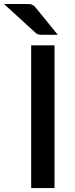

<svg xmlns="http://www.w3.org/2000/svg" viewBox="-72 -949 380 969"><path d="M203.1 -720.2V0H85.4V-720.2ZM-51.8 -928.7H61.5Q73.2 -928.7 77.6 -928.2Q84 -927.7 89.4 -925.3Q96.2 -922.4 99.1 -919.9Q102.1 -917.5 108.4 -910.2L219.7 -773.4H142.1Q128.9 -773.4 122.1 -774.9Q114.3 -776.4 106 -784.7Z"/></svg>

Font: Lato-SemiBold
Style: Regular
Weight: 500
Designer: Lukasz Dziedzic with Adam Twardoch and Botio Nikoltchev
Foundry: tyPoland Lukasz Dziedzic
Version: ""